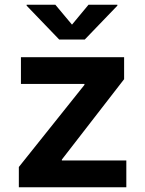

<svg xmlns="http://www.w3.org/2000/svg" viewBox="-20 -786 609 806"><path d="M59.1 0V-85L334.5 -429.7V-433.6H67.9V-545.9H501V-453.6L239.7 -116.2V-112.3H510.3V0ZM212.4 -766.1 282.2 -682.6 351.6 -766.1H472.7V-762.2L335.9 -620.1H228.5L91.8 -762.2V-766.1Z"/></svg>

Font: Inter Cardless
Style: Bold
Weight: 700
Designer: Rasmus Andersson
Foundry: rsms
Version: Version 4.001;git-9221beed3